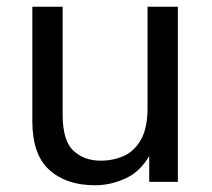

<svg xmlns="http://www.w3.org/2000/svg" viewBox="-20 -540 630 570"><path d="M262 10Q177 10 126.5 -35.5Q76 -81 76 -180V-520H166V-200Q166 -122 198 -92.5Q230 -63 279 -63Q316 -63 347.5 -77Q379 -91 398.5 -125.5Q418 -160 418 -219V-520H508V0H423V-77Q396 -30 352 -10Q308 10 262 10Z"/></svg>

Font: Hedvig Letters Sans
Style: Regular
Weight: 400
Designer: Alexander Örn & Tor Weibull
Foundry: Kanon Foundry
Version: Version 1.000; ttfautohint (v1.8.4.7-5d5b)